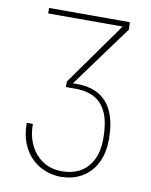

<svg xmlns="http://www.w3.org/2000/svg" viewBox="-82 -772 665 843"><g transform="rotate(10 250.5 -350.5)"><path d="M68.4 -710.9H428.2L429.7 -678.2L226.6 -400.4H201.2V-406.7L400.4 -686.5H68.4ZM201.2 -402.8 246.6 -403.3Q307.6 -403.3 347.7 -378.4Q387.7 -353.5 407.5 -305.7Q427.2 -257.8 427.2 -188Q427.2 -140.6 413.8 -103.8Q400.4 -66.9 376.2 -41.5Q352.1 -16.1 319.1 -2.9Q286.1 10.3 247.1 10.3Q212.4 10.3 179 -2.2Q145.5 -14.6 118.4 -40.3Q91.3 -65.9 75.2 -105Q59.1 -144 59.1 -197.3H86.4Q86.4 -144 106.4 -102.8Q126.5 -61.5 162.6 -38.1Q198.7 -14.6 247.1 -14.6Q296.4 -14.6 331.1 -35.4Q365.7 -56.2 384 -94.5Q402.3 -132.8 402.3 -186Q402.3 -255.4 384.3 -298.6Q366.2 -341.8 330.8 -361.8Q295.4 -381.8 244.1 -381.8H201.2Z"/></g></svg>

Font: Roboto Condensed Thin
Style: Regular
Weight: 250
Width: 3
Designer: Christian Robertson
Foundry: Google
Version: Version 3.009; 2024